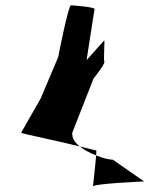

<svg xmlns="http://www.w3.org/2000/svg" viewBox="-20 -723 604 725"><path d="M60 -222C57 -219 208 -189 281 -170C262 -185 251 -203 253 -222L333 -426C337 -431 378 -483 374 -490C370 -498 377 -576 373 -570L307 -496L337 -689C338 -696 257 -703 248 -703C238 -703 201 -515 200 -508L134 -352ZM281 -170C298 -156 321 -145 343 -136C343 -147 345 -155 343 -155C343 -155 316 -161 281 -170ZM343 -136C340 -97 330 -10 331 -19C333 -30 532 -38 524 -38L406 -120C392 -120 368 -126 343 -136Z"/></svg>

Font: Ampere
Style: SuCndIta
Weight: 400
Version: Version 1